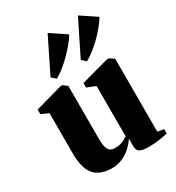

<svg xmlns="http://www.w3.org/2000/svg" viewBox="-195 -937 975 1065"><g transform="rotate(-30 292.0 -404.5)"><path d="M444.5 9.5Q410 9.5 390.5 0.8Q371 -8 371 -38.5V-85.5Q354 -59.5 329.2 -37.5Q304.5 -15.5 274.2 -2.8Q244 10 211.5 10Q133.5 10 97 -32.8Q60.5 -75.5 60.5 -168.5V-428L13.5 -449.5V-478.5L187.5 -527H200.5L226.5 -507V-168.5Q226.5 -136 231.5 -116.2Q236.5 -96.5 248 -87.5Q259.5 -78.5 279.5 -78.5Q300 -78.5 315.2 -83Q330.5 -87.5 342 -94Q353.5 -100.5 362 -106.5V-428L307 -450V-478.5L482.5 -527H498.5L527 -507V-40.5L567 -33.5V-5Q548.5 -1.5 517.2 4Q486 9.5 444.5 9.5ZM384.5 -574 358 -597 468 -819 567.5 -752.5Q554.5 -729.5 533 -703.5Q511.5 -677.5 485.8 -652Q460 -626.5 433.8 -606Q407.5 -585.5 385.5 -574ZM191 -574 164.5 -597 274 -819 373.5 -752Q360 -729 338.2 -703Q316.5 -677 291.2 -651.8Q266 -626.5 240 -606Q214 -585.5 192 -574Z"/></g></svg>

Font: Merriweather 120pt Black
Style: Regular
Weight: 900
Designer: Eben Sorkin
Foundry: Eben Sorkin
Version: Version 2.100